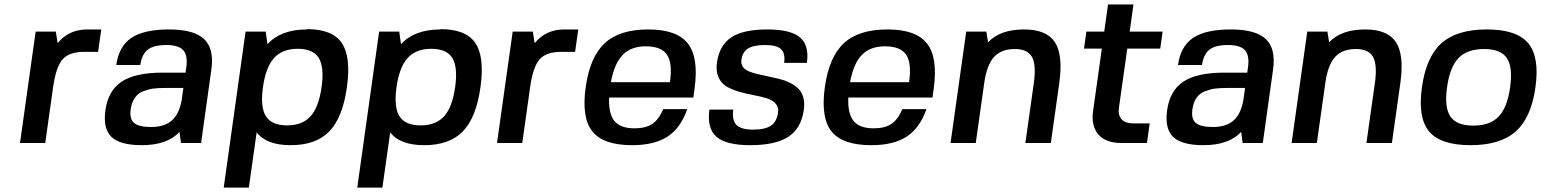

<svg xmlns="http://www.w3.org/2000/svg" viewBox="-20 -642 6919 862"><path d="M218.3 -250 183.1 0H69.8L140.1 -500H230.5L238.8 -448.2Q289.1 -509.8 371.6 -509.8H434.6L420.4 -409.2H357.4Q290 -409.2 260.5 -375Q231 -340.8 218.3 -250Z M785.6 -49.8Q731 9.8 616.2 9.8Q519 9.8 480.5 -27.3Q441.9 -64.5 453.1 -146Q465.3 -235.4 526.4 -275.6Q587.4 -315.9 710 -315.9H813L816.4 -339.8Q823.7 -393.1 802.7 -416.5Q781.7 -439.9 726.6 -439.9Q670.4 -439.9 643.6 -419.2Q616.7 -398.4 609.9 -350.1H502Q513.7 -434.1 569.8 -471.9Q626 -509.8 739.3 -509.8Q851.1 -509.8 896.7 -466.3Q942.4 -422.9 928.7 -328.1L882.8 0H792.5ZM803.2 -247.1H722.2Q690.9 -247.1 669.4 -244.4Q647.9 -241.7 624 -232.7Q600.1 -223.6 585.7 -203.4Q571.3 -183.1 566.9 -151.9Q560.5 -108.4 582 -90.1Q603.5 -71.8 657.7 -71.8Q717.8 -71.8 750.7 -100.3Q783.7 -128.9 795.4 -190.9Z M1357.9 -509.8 1358.4 -511.2Q1471.7 -511.2 1514.2 -449.5Q1556.6 -387.7 1537.6 -251Q1518.6 -114.3 1458.5 -52.2Q1398.4 9.8 1285.2 9.8Q1175.8 9.8 1132.3 -47.9L1097.2 200.2H984.4L1082.5 -500H1172.9L1180.7 -443.8Q1241.7 -509.8 1357.9 -509.8ZM1423.8 -251Q1436.5 -340.8 1411.1 -381.8Q1385.7 -422.9 1316.9 -422.9Q1248 -422.9 1210.7 -381.8Q1173.3 -340.8 1160.6 -251Q1147.9 -161.1 1173.8 -120.1Q1199.7 -79.1 1268.6 -79.1Q1337.4 -79.1 1374.3 -119.9Q1411.1 -160.6 1423.8 -251Z M1957.5 -509.8 1958 -511.2Q2071.3 -511.2 2113.8 -449.5Q2156.2 -387.7 2137.2 -251Q2118.2 -114.3 2058.1 -52.2Q1998 9.8 1884.8 9.8Q1775.4 9.8 1731.9 -47.9L1696.8 200.2H1584L1682.1 -500H1772.5L1780.3 -443.8Q1841.3 -509.8 1957.5 -509.8ZM2023.4 -251Q2036.1 -340.8 2010.7 -381.8Q1985.4 -422.9 1916.5 -422.9Q1847.7 -422.9 1810.3 -381.8Q1772.9 -340.8 1760.3 -251Q1747.6 -161.1 1773.4 -120.1Q1799.3 -79.1 1868.2 -79.1Q1937 -79.1 1973.9 -119.9Q2010.7 -160.6 2023.4 -251Z M2359.9 -250 2324.7 0H2211.4L2281.7 -500H2372.1L2380.4 -448.2Q2430.7 -509.8 2513.2 -509.8H2576.2L2562 -409.2H2499Q2431.6 -409.2 2402.1 -375Q2372.6 -340.8 2359.9 -250Z M3092.8 -204.1H2714.8Q2711.4 -131.8 2738.5 -98.9Q2765.6 -65.9 2828.6 -65.9Q2878.9 -65.9 2908.4 -85.7Q2938 -105.5 2957.5 -151.9H3065.4Q3036.1 -67.4 2977.1 -28.8Q2918 9.8 2817.9 9.8Q2689 9.8 2639.6 -51.8Q2590.3 -113.3 2609.4 -250Q2628.4 -386.7 2695.1 -448.2Q2761.7 -509.8 2890.6 -509.8Q3019 -509.8 3068.4 -446.5Q3117.7 -383.3 3098.1 -243.2ZM2879.4 -434.1Q2813.5 -434.1 2775.9 -395.8Q2738.3 -357.4 2722.7 -272.9H2987.8Q3000 -358.9 2974.4 -396.5Q2948.7 -434.1 2879.4 -434.1Z M3308.6 -373Q3306.2 -355 3314.9 -342.3Q3323.7 -329.6 3340.8 -322.3Q3357.9 -314.9 3380.4 -309.6Q3402.8 -304.2 3428 -299.1Q3453.1 -293.9 3478.3 -287.8Q3503.4 -281.7 3525.1 -271Q3546.9 -260.3 3563 -245.1Q3579.1 -230 3586.2 -205.6Q3593.3 -181.2 3588.9 -148.9Q3577.1 -65.9 3519.8 -28.1Q3462.4 9.8 3347.7 9.8Q3239.7 9.8 3196.5 -28.1Q3153.3 -65.9 3165 -149.9H3272Q3265.6 -102.1 3286.4 -81.1Q3307.1 -60.1 3361.3 -60.1Q3415 -60.1 3441.2 -77.9Q3467.3 -95.7 3473.1 -136.2Q3476.6 -161.1 3461.9 -177.2Q3447.3 -193.4 3421.4 -201.2Q3395.5 -209 3363.8 -214.8Q3332 -220.7 3300.8 -229.5Q3269.5 -238.3 3244.4 -252.2Q3219.2 -266.1 3206.3 -293.7Q3193.4 -321.3 3198.7 -360.8Q3210 -439 3263.4 -474.4Q3316.9 -509.8 3424.8 -509.8Q3529.3 -509.8 3571.5 -474.1Q3613.8 -438.5 3602.5 -359.9H3500.5Q3506.3 -402.8 3486.6 -421.4Q3466.8 -439.9 3415 -439.9Q3363.3 -439.9 3338.4 -424.3Q3313.5 -408.7 3308.6 -373Z M4166.5 -204.1H3788.6Q3785.2 -131.8 3812.3 -98.9Q3839.4 -65.9 3902.3 -65.9Q3952.6 -65.9 3982.2 -85.7Q4011.7 -105.5 4031.2 -151.9H4139.2Q4109.9 -67.4 4050.8 -28.8Q3991.7 9.8 3891.6 9.8Q3762.7 9.8 3713.4 -51.8Q3664.1 -113.3 3683.1 -250Q3702.1 -386.7 3768.8 -448.2Q3835.4 -509.8 3964.4 -509.8Q4092.8 -509.8 4142.1 -446.5Q4191.4 -383.3 4171.9 -243.2ZM3953.1 -434.1Q3887.2 -434.1 3849.6 -395.8Q3812 -357.4 3796.4 -272.9H4061.5Q4073.7 -358.9 4048.1 -396.5Q4022.5 -434.1 3953.1 -434.1Z M4416 -452.1Q4470.2 -509.8 4577.6 -509.8Q4678.2 -509.8 4715.8 -452.9Q4753.4 -396 4735.8 -270L4697.8 0H4583.5L4621.6 -270Q4632.8 -351.1 4613 -386.5Q4593.3 -421.9 4536.1 -421.9Q4475.1 -421.9 4442.6 -386Q4410.2 -350.1 4398.9 -270L4360.8 0H4247.6L4317.9 -500H4408.2Z M5003.4 -157.2Q4999 -125.5 5015.4 -106.7Q5031.7 -87.9 5068.8 -87.9H5141.6L5129.4 0H5015.1Q4943.8 0 4910.9 -38.6Q4877.9 -77.1 4887.7 -145L4926.8 -423.8H4846.7L4857.4 -500H4937.5L4954.6 -622.1H5068.8L5051.8 -500H5199.7L5189 -423.8H5041Z M5552.2 -49.8Q5497.6 9.8 5382.8 9.8Q5285.6 9.8 5247.1 -27.3Q5208.5 -64.5 5219.7 -146Q5231.9 -235.4 5293 -275.6Q5354 -315.9 5476.6 -315.9H5579.6L5583 -339.8Q5590.3 -393.1 5569.3 -416.5Q5548.3 -439.9 5493.2 -439.9Q5437 -439.9 5410.2 -419.2Q5383.3 -398.4 5376.5 -350.1H5268.6Q5280.3 -434.1 5336.4 -471.9Q5392.6 -509.8 5505.9 -509.8Q5617.7 -509.8 5663.3 -466.3Q5709 -422.9 5695.3 -328.1L5649.4 0H5559.1ZM5569.8 -247.1H5488.8Q5457.5 -247.1 5436 -244.4Q5414.6 -241.7 5390.6 -232.7Q5366.7 -223.6 5352.3 -203.4Q5337.9 -183.1 5333.5 -151.9Q5327.1 -108.4 5348.6 -90.1Q5370.1 -71.8 5424.3 -71.8Q5484.4 -71.8 5517.3 -100.3Q5550.3 -128.9 5562 -190.9Z M5947.3 -452.1Q6001.5 -509.8 6108.9 -509.8Q6209.5 -509.8 6247.1 -452.9Q6284.7 -396 6267.1 -270L6229 0H6114.7L6152.8 -270Q6164.1 -351.1 6144.3 -386.5Q6124.5 -421.9 6067.4 -421.9Q6006.3 -421.9 5973.9 -386Q5941.4 -350.1 5930.2 -270L5892.1 0H5778.8L5849.1 -500H5939.5Z M6655.3 -509.8Q6789.1 -509.8 6840.8 -448.2Q6892.6 -386.7 6873.5 -250Q6854.5 -113.8 6785.2 -52Q6715.8 9.8 6582 9.8Q6447.8 9.8 6396.2 -51.8Q6344.7 -113.3 6363.8 -250Q6382.8 -386.7 6451.9 -448.2Q6521 -509.8 6655.3 -509.8ZM6476.6 -250Q6463.9 -159.2 6491.7 -118.7Q6519.5 -78.1 6594.7 -78.1Q6669.4 -78.1 6708.3 -118.7Q6747.1 -159.2 6759.8 -250Q6772.5 -340.8 6745.1 -381.3Q6717.8 -421.9 6643.1 -421.9Q6567.4 -421.9 6528.3 -381.6Q6489.3 -341.3 6476.6 -250Z"/></svg>

Font: Fivo Sans Med
Style: Regular
Weight: 450
Designer: Alexander Slobzheninov
Foundry: Alexander Slobzheninov
Version: 1.0